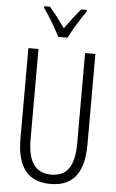

<svg xmlns="http://www.w3.org/2000/svg" viewBox="-62 -990 629 1042"><g transform="rotate(5 252.0 -469.0)"><path d="M368 -948H337C303 -907 282 -880 252 -838C225 -877 192 -920 167 -948H136V-939C165 -900 202 -836 226 -789H277C300 -836 338 -897 368 -939ZM435 -714H379V-222C379 -87 331 -41 253 -41C172 -41 125 -92 125 -222V-714H70V-220C70 -62 134 10 253 10C364 10 435 -52 435 -221Z"/></g></svg>

Font: Noto Sans UI Condensed Light
Style: Regular
Weight: 300
Width: 3
Designer: Monotype Design Team
Foundry: Monotype Imaging Inc.
Version: Version 1.901